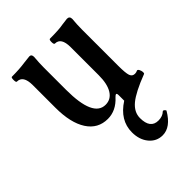

<svg xmlns="http://www.w3.org/2000/svg" viewBox="-192 -509 827 827"><g transform="rotate(-45 221.0 -95.5)"><path d="M305 228Q268 228 244 199Q220 170 220 125Q220 52 293 5V-28Q293 -40 288 -40Q285 -40 277 -32Q238 11 188 11Q128 11 95 -40Q62 -91 62 -183V-321Q62 -380 24 -380Q19 -380 19 -395Q19 -410 24 -410Q71 -410 103 -415Q135 -419 139 -419Q152 -419 152 -403Q149 -368 149 -340V-205Q149 -39 224 -39Q257 -39 275 -68Q293 -97 293 -150V-321Q293 -380 256 -380Q250 -380 250 -395Q250 -410 256 -410Q312 -410 336 -415Q364 -419 368 -419Q384 -419 384 -402Q381 -370 381 -340V-120Q381 -75 386.5 -59.5Q392 -44 408 -44Q416 -44 424 -48Q429 -49 433 -41Q437 -33 437.5 -25.5Q438 -18 435 -16Q354 15 321 42.5Q288 70 288 106Q288 170 337 170Q363 170 378 155Q381 152 387 157Q393 162 391 165Q354 228 305 228Z"/></g></svg>

Font: Junicode Cond Medium
Style: Regular
Weight: 500
Width: 3
Designer: Peter S. Baker
Version: Version 2.201